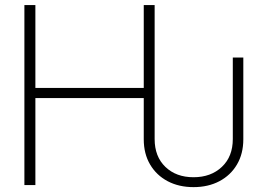

<svg xmlns="http://www.w3.org/2000/svg" viewBox="-20 -748 1068 776"><path d="M762.2 8.3Q703.1 8.3 657.7 -15.6Q612.3 -39.6 586.7 -83Q561 -126.5 561 -185.1V-351.6H123V0H78.6V-727.5H123V-392.6H561V-727.5H605V-186Q605 -115.2 648.4 -73.5Q691.9 -31.7 762.2 -31.7Q832.5 -31.7 876.7 -73.5Q920.9 -115.2 920.9 -186V-515.6H963.4V-185.1Q963.4 -126.5 937.7 -83Q912.1 -39.6 866.7 -15.6Q821.3 8.3 762.2 8.3Z"/></svg>

Font: Inter Display ExtraLight
Style: Regular
Weight: 200
Designer: Rasmus Andersson
Foundry: rsms
Version: Version 4.000;git-a52131595